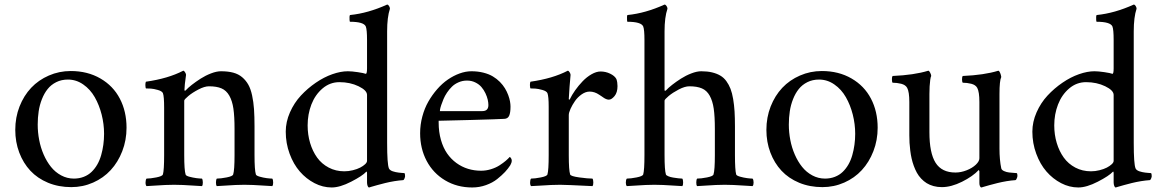

<svg xmlns="http://www.w3.org/2000/svg" viewBox="-20 -806 5049 835"><path d="M46.4 -241.2Q46.4 -295.4 64.9 -342.8Q83.5 -390.1 115.5 -424.1Q147.5 -458 192.4 -477.5Q237.3 -497.1 287.6 -497.1Q360.8 -497.1 416.5 -464.8Q472.2 -432.6 501.2 -377Q530.3 -321.3 530.3 -250.5Q530.3 -196.3 511.7 -148.4Q493.2 -100.6 461.4 -66.2Q429.7 -31.7 385 -12Q340.3 7.8 290 7.8Q234.9 7.8 189 -11.2Q143.1 -30.3 112.1 -63.5Q81.1 -96.7 63.7 -142.6Q46.4 -188.5 46.4 -241.2ZM144 -264.2Q144 -230.5 150.4 -197.3Q156.7 -164.1 169.9 -133.8Q183.1 -103.5 201.7 -80.3Q220.2 -57.1 246.1 -43.2Q272 -29.3 301.3 -29.3Q324.7 -29.3 344.5 -37.1Q364.3 -44.9 378.4 -58.6Q392.6 -72.3 403.1 -90.6Q413.6 -108.9 419.9 -131.1Q426.3 -153.3 429.4 -176.5Q432.6 -199.7 432.6 -224.1Q432.6 -266.1 422.1 -307.6Q411.6 -349.1 392.1 -383.3Q372.6 -417.5 342 -438.7Q311.5 -460 275.4 -460Q247.1 -460 224.6 -448.7Q202.1 -437.5 187.3 -418.9Q172.4 -400.4 162.4 -375Q152.3 -349.6 148.2 -322Q144 -294.4 144 -264.2Z M612.3 -434.6Q612.3 -436 612.3 -438Q612.3 -446.8 614.7 -450.7Q711.4 -464.4 776.9 -498.5Q780.8 -498.5 784.9 -491.7Q789.1 -484.9 789.1 -480.5Q782.2 -432.6 782.2 -415.5Q782.2 -411.1 784.7 -411.1Q785.6 -411.1 788.1 -413.6Q797.4 -423.8 814.2 -437Q831.1 -450.2 852.3 -463.9Q873.5 -477.5 897.7 -486.8Q921.9 -496.1 940.9 -496.1Q971.7 -496.1 994.4 -490Q1017.1 -483.9 1033.2 -470.2Q1049.3 -456.5 1059.8 -438Q1070.3 -419.4 1076.4 -391.1Q1082.5 -362.8 1084.7 -331.1Q1086.9 -299.3 1086.9 -255.9V-131.3Q1086.9 -65.9 1092.8 -47.4Q1094.2 -42 1109.6 -37.6Q1125 -33.2 1140.1 -31.2Q1155.3 -29.3 1164.1 -29.3Q1168 -24.4 1168 -11.7Q1168 -1 1164.1 3.4Q1148.4 2.4 1124.3 1Q1100.1 -0.5 1081.3 -1.5Q1062.5 -2.4 1042.7 -2.4Q1022.9 -2.4 1004.6 -1.5Q986.3 -0.5 962.4 1Q938.5 2.4 922.9 3.4Q918.9 -1 919.2 -12.9Q919.4 -24.9 922.9 -29.3Q939 -29.3 965.6 -34.4Q992.2 -39.6 994.1 -47.4Q1000 -65.9 1000 -131.3V-244.6Q1000 -299.3 995.1 -333.3Q990.2 -367.2 977.3 -389.9Q964.4 -412.6 943.4 -421.6Q922.4 -430.7 888.7 -430.7Q869.6 -430.7 843.3 -417Q816.9 -403.3 799.1 -388.4Q781.2 -373.5 781.2 -368.2V-131.3Q781.2 -65.9 787.1 -47.4Q787.6 -44.4 792.2 -41.7Q796.9 -39.1 803.7 -37.4Q810.5 -35.6 818.6 -33.9Q826.7 -32.2 834.5 -31.2Q842.3 -30.3 848.4 -29.8Q854.5 -29.3 858.4 -29.3Q861.8 -24.9 862.1 -12.9Q862.3 -1 858.4 3.4Q842.8 2.4 818.4 1Q793.9 -0.5 775.4 -1.5Q756.8 -2.4 737.1 -2.4Q717.3 -2.4 699 -1.5Q680.7 -0.5 656.7 1Q632.8 2.4 617.2 3.4Q612.8 -1 613 -12.9Q613.3 -24.9 617.2 -29.3Q633.3 -29.3 659.7 -34.4Q686 -39.6 688.5 -47.4Q693.8 -65.9 693.8 -131.3V-337.4Q693.8 -387.2 688.5 -400.9Q684.6 -409.7 666.5 -414.8Q648.4 -419.9 636.2 -420.7Q624 -421.4 614.7 -421.4Q612.8 -422.9 612.3 -434.6Z M1222.7 -233.4Q1222.7 -275.9 1241 -317.4Q1259.3 -358.9 1288.6 -390.4Q1317.9 -421.9 1353.5 -446.3Q1389.2 -470.7 1425.5 -483.4Q1461.9 -496.1 1492.7 -496.1Q1509.8 -496.1 1535.9 -492.2Q1562 -488.3 1570.8 -484.9Q1576.2 -484.9 1576.2 -508.8V-632.3Q1576.2 -677.2 1570.8 -690.9Q1562 -711.4 1501.5 -711.4Q1501 -711.4 1500.2 -718.5Q1499.5 -725.6 1500 -732.9Q1500.5 -740.2 1502.9 -740.7Q1580.6 -748.5 1663.6 -786.1Q1668 -786.1 1671.9 -780Q1675.8 -773.9 1675.8 -768.1Q1663.6 -731.4 1663.6 -669.4V-184.6Q1663.6 -92.3 1671.4 -73.7Q1673.3 -69.3 1677.7 -66.2Q1682.1 -63 1688 -61Q1693.8 -59.1 1700.4 -57.6Q1707 -56.2 1713.4 -55.4Q1719.7 -54.7 1725.1 -54.2Q1730.5 -53.7 1734.1 -53.5Q1737.8 -53.2 1738.3 -53.2Q1741.7 -51.8 1741.7 -39.6Q1741.7 -36.6 1739 -29.5Q1736.3 -22.5 1732.4 -22.5Q1716.3 -21.5 1695.1 -18.1Q1673.8 -14.6 1655.3 -10Q1636.7 -5.4 1620.8 -1Q1605 3.4 1595.2 6.3L1585.4 9.3Q1581.1 9.3 1578.6 2.2Q1576.2 -4.9 1576.2 -12.7V-52.2Q1576.2 -59.6 1574.2 -59.6Q1573.7 -59.6 1572.8 -59.1Q1556.2 -41 1507.3 -15.9Q1458.5 9.3 1422.4 9.3Q1383.8 9.3 1347.7 -9.5Q1311.5 -28.3 1283.9 -60.1Q1256.3 -91.8 1239.5 -137.5Q1222.7 -183.1 1222.7 -233.4ZM1317.9 -260.7Q1317.9 -220.2 1328.6 -184.3Q1339.4 -148.4 1359.1 -120.8Q1378.9 -93.3 1409.7 -77.1Q1440.4 -61 1477.5 -61Q1496.1 -61 1514.6 -65.7Q1533.2 -70.3 1546.4 -77.1Q1559.6 -84 1567.9 -91.8Q1576.2 -99.6 1576.2 -106.4V-393.1Q1576.2 -413.1 1539.3 -430.9Q1502.4 -448.7 1456.1 -448.7Q1415 -448.7 1382.8 -421.4Q1350.6 -394 1334.2 -351.6Q1317.9 -309.1 1317.9 -260.7Z M1807.1 -226.6Q1807.1 -263.7 1816.7 -299.3Q1826.2 -335 1842.8 -364Q1859.4 -393.1 1881.3 -418.2Q1903.3 -443.4 1928 -460.2Q1952.6 -477.1 1979 -486.6Q2005.4 -496.1 2030.3 -496.1Q2058.1 -496.1 2082.3 -490Q2106.4 -483.9 2123.5 -473.6Q2140.6 -463.4 2154.1 -449.7Q2167.5 -436 2176 -421.9Q2184.6 -407.7 2190.2 -392.6Q2195.8 -377.4 2198 -365Q2200.2 -352.5 2200.2 -342.3Q2200.2 -315.9 2194.3 -302.7Q2188.5 -289.6 2172.9 -289.1Q2149.9 -287.6 2026.1 -284.2Q1902.3 -280.8 1887.7 -280.8V-272.9Q1887.7 -232.4 1897.5 -198Q1907.2 -163.6 1924.3 -138.9Q1941.4 -114.3 1964.8 -97.2Q1988.3 -80.1 2015.4 -71.8Q2042.5 -63.5 2072.3 -63.5Q2093.8 -63.5 2115.2 -70.1Q2136.7 -76.7 2152.8 -87.2Q2168.9 -97.7 2179.4 -106.7Q2189.9 -115.7 2196.8 -123.5Q2197.3 -123.5 2199.5 -121.6Q2201.7 -119.6 2203.6 -115.7Q2205.6 -111.8 2205.6 -107.4Q2205.6 -98.6 2199.2 -87.4Q2189.9 -72.8 2176.3 -58.1Q2162.6 -43.5 2142.3 -27.3Q2122.1 -11.2 2093.5 -1Q2064.9 9.3 2033.7 9.3Q1967.8 9.3 1915.8 -21.7Q1863.8 -52.7 1835.4 -106.4Q1807.1 -160.2 1807.1 -226.6ZM1893.1 -322.8H2077.6Q2104 -322.8 2104 -349.1Q2104 -359.4 2101.1 -372.6Q2098.1 -385.7 2091.1 -400.6Q2084 -415.5 2073.7 -427.5Q2063.5 -439.5 2047.1 -447.5Q2030.8 -455.6 2010.7 -455.6Q1991.7 -455.6 1974.6 -448.2Q1957.5 -440.9 1945.6 -429.2Q1933.6 -417.5 1924.1 -403.3Q1914.6 -389.2 1908.7 -375Q1902.8 -360.8 1898.9 -349.1Q1895 -337.4 1893.8 -330.1Q1892.6 -322.8 1893.1 -322.8Z M2284.7 -434.6Q2284.7 -436 2284.7 -438Q2284.7 -446.8 2287.1 -450.7Q2383.8 -464.4 2449.2 -498.5Q2453.1 -498.5 2457.3 -491.7Q2461.4 -484.9 2461.4 -480.5Q2460.4 -473.6 2457 -429.2Q2453.6 -384.8 2453.6 -376Q2453.6 -373 2455.3 -372.8Q2457 -372.6 2458 -374Q2466.8 -392.6 2481.4 -413.3Q2496.1 -434.1 2513.9 -452.6Q2531.7 -471.2 2552.7 -483.2Q2573.7 -495.1 2591.8 -495.1Q2613.8 -495.1 2633.5 -485.6Q2653.3 -476.1 2660.6 -462.4Q2665.5 -448.7 2665.5 -431.6Q2665.5 -403.8 2652.6 -388.2Q2639.6 -372.6 2627.9 -372.6Q2622.6 -372.6 2616.5 -375Q2610.4 -377.4 2606.2 -380.4Q2602.1 -383.3 2595.5 -387.7Q2588.9 -392.1 2585.9 -394Q2565.9 -407.7 2544.4 -407.7Q2526.9 -407.7 2509.5 -395.5Q2492.2 -383.3 2480.5 -366.5Q2468.8 -349.6 2461.2 -332.8Q2453.6 -315.9 2453.6 -305.7V-131.3Q2453.6 -65.9 2459.5 -47.4Q2461.4 -39.6 2499.3 -34.4Q2537.1 -29.3 2556.6 -29.3Q2560.1 -24.9 2560.3 -12.9Q2560.5 -1 2556.6 3.4Q2440.4 -2.4 2416 -2.4Q2396.5 -2.4 2376.7 -1.5Q2356.9 -0.5 2330.3 1.2Q2303.7 2.9 2289.6 3.4Q2285.2 -1 2285.4 -12.9Q2285.6 -24.9 2289.6 -29.3Q2305.7 -29.3 2332 -34.4Q2358.4 -39.6 2360.8 -47.4Q2366.2 -65.9 2366.2 -131.3V-342.3Q2366.2 -387.2 2360.8 -400.9Q2356.9 -409.7 2338.9 -414.8Q2320.8 -419.9 2308.6 -420.7Q2296.4 -421.4 2287.1 -421.4Q2285.2 -422.9 2284.7 -434.6Z M2706.1 -29.3Q2722.2 -29.3 2748.5 -34.4Q2774.9 -39.6 2777.3 -47.4Q2782.7 -65.9 2782.7 -131.3V-632.3Q2782.7 -677.2 2777.3 -690.9Q2768.6 -711.4 2708 -711.4Q2707.5 -711.4 2707 -718.5Q2706.5 -725.6 2706.8 -732.9Q2707 -740.2 2709.5 -740.7Q2787.1 -748.5 2870.1 -786.1Q2874.5 -786.1 2878.7 -780Q2882.8 -773.9 2882.8 -768.1Q2870.1 -731.4 2870.1 -669.4V-413.6Q2870.1 -411.1 2873.5 -411.1Q2874.5 -411.1 2877 -413.6Q2886.2 -423.8 2903.1 -437Q2919.9 -450.2 2941.2 -463.9Q2962.4 -477.5 2986.6 -486.8Q3010.7 -496.1 3029.8 -496.1Q3056.2 -496.1 3076.7 -491.2Q3097.2 -486.3 3112.5 -477.3Q3127.9 -468.3 3138.9 -453.1Q3149.9 -438 3157 -419.7Q3164.1 -401.4 3168.5 -375.2Q3172.9 -349.1 3174.6 -321Q3176.3 -293 3176.3 -255.9V-131.3Q3176.3 -65.9 3181.6 -47.4Q3183.1 -42 3198.7 -37.6Q3214.4 -33.2 3229.5 -31.2Q3244.6 -29.3 3252.9 -29.3Q3257.3 -24.4 3257.3 -12.7Q3257.3 -12.2 3257.3 -11.7Q3257.3 -1 3252.9 3.4Q3237.3 2.4 3213.1 1Q3189 -0.5 3170.2 -1.5Q3151.4 -2.4 3131.8 -2.4Q3112.3 -2.4 3093.8 -1.5Q3075.2 -0.5 3051.3 1Q3027.3 2.4 3011.7 3.4Q3007.8 -1 3008.1 -12.9Q3008.3 -24.9 3011.7 -29.3Q3028.3 -29.3 3054.7 -34.4Q3081.1 -39.6 3083 -47.4Q3088.9 -65.9 3088.9 -131.3V-244.6Q3088.9 -299.3 3084 -333.3Q3079.1 -367.2 3066.4 -389.9Q3053.7 -412.6 3032.5 -421.6Q3011.2 -430.7 2978 -430.7Q2958.5 -430.7 2932.1 -417Q2905.8 -403.3 2887.9 -388.4Q2870.1 -373.5 2870.1 -368.2V-131.3Q2870.1 -65.9 2876 -47.4Q2877 -43.5 2886.2 -39.6Q2895.5 -35.6 2907.7 -33.7Q2919.9 -31.7 2930.7 -30.5Q2941.4 -29.3 2947.3 -29.3Q2950.7 -24.9 2950.9 -12.9Q2951.2 -1 2947.3 3.4Q2931.6 2.4 2907.2 1Q2882.8 -0.5 2864.3 -1.5Q2845.7 -2.4 2825.9 -2.4Q2806.2 -2.4 2787.8 -1.5Q2769.5 -0.5 2745.6 1Q2721.7 2.4 2706.1 3.4Q2701.7 -1 2701.7 -11.7Q2701.7 -24.4 2706.1 -29.3Z M3313 -241.2Q3313 -295.4 3331.5 -342.8Q3350.1 -390.1 3382.1 -424.1Q3414.1 -458 3459 -477.5Q3503.9 -497.1 3554.2 -497.1Q3627.4 -497.1 3683.1 -464.8Q3738.8 -432.6 3767.8 -377Q3796.9 -321.3 3796.9 -250.5Q3796.9 -196.3 3778.3 -148.4Q3759.8 -100.6 3728 -66.2Q3696.3 -31.7 3651.6 -12Q3606.9 7.8 3556.6 7.8Q3501.5 7.8 3455.6 -11.2Q3409.7 -30.3 3378.7 -63.5Q3347.7 -96.7 3330.3 -142.6Q3313 -188.5 3313 -241.2ZM3410.6 -264.2Q3410.6 -230.5 3417 -197.3Q3423.3 -164.1 3436.5 -133.8Q3449.7 -103.5 3468.3 -80.3Q3486.8 -57.1 3512.7 -43.2Q3538.6 -29.3 3567.9 -29.3Q3591.3 -29.3 3611.1 -37.1Q3630.9 -44.9 3645 -58.6Q3659.2 -72.3 3669.7 -90.6Q3680.2 -108.9 3686.5 -131.1Q3692.9 -153.3 3696 -176.5Q3699.2 -199.7 3699.2 -224.1Q3699.2 -266.1 3688.7 -307.6Q3678.2 -349.1 3658.7 -383.3Q3639.2 -417.5 3608.6 -438.7Q3578.1 -460 3542 -460Q3513.7 -460 3491.2 -448.7Q3468.8 -437.5 3453.9 -418.9Q3439 -400.4 3429 -375Q3418.9 -349.6 3414.8 -322Q3410.6 -294.4 3410.6 -264.2Z M3858.9 -461.9Q3858.9 -471.7 3861.8 -475.6Q3955.1 -479.5 4017.1 -498.5Q4021 -498.5 4025.4 -489.7Q4029.8 -481 4029.8 -475.6Q4027.3 -471.2 4025.6 -459Q4023.9 -446.8 4022.9 -430.4Q4022 -414.1 4022 -397.5V-349.1V-231Q4022 -140.6 4048.8 -98.1Q4075.7 -55.7 4135.3 -55.7Q4159.2 -55.7 4183.8 -65.4Q4208.5 -75.2 4223.9 -89.8Q4239.3 -104.5 4239.3 -117.7V-362.3Q4239.3 -406.7 4230 -423.8Q4222.7 -437 4203.9 -441.7Q4185.1 -446.3 4167 -446.3Q4164.1 -449.2 4163.8 -460.2Q4163.6 -471.2 4167 -475.6Q4259.8 -479.5 4321.8 -498.5Q4324.7 -498.5 4327.6 -492.9Q4330.6 -487.3 4332.5 -480.7Q4334.5 -474.1 4334.5 -471.2Q4326.7 -455.6 4326.7 -397.5V-345.7V-159.7Q4326.7 -110.8 4334.5 -73.7Q4336.4 -66.4 4346.9 -61.8Q4357.4 -57.1 4368.7 -55.9Q4379.9 -54.7 4390.4 -54Q4400.9 -53.2 4401.4 -53.2Q4404.8 -51.8 4404.8 -41Q4404.8 -39.1 4403.8 -35.2Q4402.8 -31.2 4400.4 -26.9Q4397.9 -22.5 4395.5 -22.5Q4378.9 -21.5 4357.9 -18.1Q4336.9 -14.6 4318.4 -10Q4299.8 -5.4 4283.9 -1Q4268.1 3.4 4258.3 6.3L4248.5 9.3Q4244.1 9.3 4241.7 3.4Q4239.3 -2.4 4239.3 -9.3V-61L4236.8 -66.9Q4210.9 -39.1 4163.8 -15.6Q4116.7 7.8 4076.2 7.8Q4056.6 7.8 4039.8 3.2Q4022.9 -1.5 4010 -9.5Q3997.1 -17.6 3986.1 -29.3Q3975.1 -41 3967.5 -54.7Q3960 -68.4 3954.1 -84.5Q3948.2 -100.6 3944.6 -116.7Q3940.9 -132.8 3938.7 -150.9Q3936.5 -168.9 3935.5 -184.8Q3934.6 -200.7 3934.6 -217.3V-362.3Q3934.6 -406.7 3925.3 -423.8Q3918 -437 3899.2 -441.7Q3880.4 -446.3 3861.8 -446.3Q3858.9 -449.7 3858.9 -461.9Z M4469.7 -233.4Q4469.7 -275.9 4488 -317.4Q4506.3 -358.9 4535.6 -390.4Q4564.9 -421.9 4600.6 -446.3Q4636.2 -470.7 4672.6 -483.4Q4709 -496.1 4739.7 -496.1Q4756.8 -496.1 4783 -492.2Q4809.1 -488.3 4817.9 -484.9Q4823.2 -484.9 4823.2 -508.8V-632.3Q4823.2 -677.2 4817.9 -690.9Q4809.1 -711.4 4748.5 -711.4Q4748 -711.4 4747.3 -718.5Q4746.6 -725.6 4747.1 -732.9Q4747.6 -740.2 4750 -740.7Q4827.6 -748.5 4910.6 -786.1Q4915 -786.1 4918.9 -780Q4922.9 -773.9 4922.9 -768.1Q4910.6 -731.4 4910.6 -669.4V-184.6Q4910.6 -92.3 4918.5 -73.7Q4920.4 -69.3 4924.8 -66.2Q4929.2 -63 4935.1 -61Q4940.9 -59.1 4947.5 -57.6Q4954.1 -56.2 4960.4 -55.4Q4966.8 -54.7 4972.2 -54.2Q4977.5 -53.7 4981.2 -53.5Q4984.9 -53.2 4985.4 -53.2Q4988.8 -51.8 4988.8 -39.6Q4988.8 -36.6 4986.1 -29.5Q4983.4 -22.5 4979.5 -22.5Q4963.4 -21.5 4942.1 -18.1Q4920.9 -14.6 4902.3 -10Q4883.8 -5.4 4867.9 -1Q4852.1 3.4 4842.3 6.3L4832.5 9.3Q4828.1 9.3 4825.7 2.2Q4823.2 -4.9 4823.2 -12.7V-52.2Q4823.2 -59.6 4821.3 -59.6Q4820.8 -59.6 4819.8 -59.1Q4803.2 -41 4754.4 -15.9Q4705.6 9.3 4669.4 9.3Q4630.9 9.3 4594.7 -9.5Q4558.6 -28.3 4531 -60.1Q4503.4 -91.8 4486.6 -137.5Q4469.7 -183.1 4469.7 -233.4ZM4564.9 -260.7Q4564.9 -220.2 4575.7 -184.3Q4586.4 -148.4 4606.2 -120.8Q4626 -93.3 4656.7 -77.1Q4687.5 -61 4724.6 -61Q4743.2 -61 4761.7 -65.7Q4780.3 -70.3 4793.5 -77.1Q4806.6 -84 4814.9 -91.8Q4823.2 -99.6 4823.2 -106.4V-393.1Q4823.2 -413.1 4786.4 -430.9Q4749.5 -448.7 4703.1 -448.7Q4662.1 -448.7 4629.9 -421.4Q4597.7 -394 4581.3 -351.6Q4564.9 -309.1 4564.9 -260.7Z"/></svg>

Font: Crimson
Style: Regular
Weight: 400
Version: Version 0.8